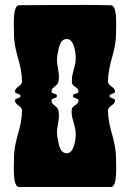

<svg xmlns="http://www.w3.org/2000/svg" viewBox="-20 -748 520 768"><path d="M247.8 -134.9C219 -134.9 215 -171 210 -197C208.6 -204.6 208 -211.5 208 -218.1C208 -242.3 215.6 -261.5 215.6 -286C215.6 -291.9 215.1 -298.2 214 -305C211 -324 186 -327 186 -346C186 -357 208 -353 208 -364C208 -376 186 -371 186 -382C186 -401 211 -403 214 -422C215.1 -428.8 215.6 -435.1 215.6 -441C215.6 -465.5 208 -484.7 208 -508.9C208 -515.5 208.6 -522.4 210 -530C215 -556 219 -592.1 247.8 -592.1C274 -592.1 283 -544 283 -515.1C283 -481 267.5 -460 267.5 -426.9C267.5 -423.7 267.7 -420.4 268 -417C269 -400 294 -401 294 -382C294 -371 272 -376 272 -364C272 -353 294 -357 294 -346C294 -327 268 -327 267 -310C266.7 -306.7 266.6 -303.5 266.6 -300.5C266.6 -267 282.9 -245.9 282.9 -211.4C282.9 -182.6 273.8 -134.9 247.8 -134.9ZM68 -422C68 -403 40 -401 40 -382C40 -371 62 -375 62 -364C62 -353 40 -357 40 -346C40 -327 68 -325 68 -306C67 -229.9 35.9 -191.1 35.9 -113.2C35.9 -104.9 35.2 -90.1 35.2 -73.8C35.2 -40 38.1 0 56 0H424C441.9 0 444.8 -40 444.8 -73.8C444.8 -90.1 444.1 -104.9 444.1 -113.2C444.1 -191.1 413 -229.9 412 -306C412 -325 440 -327 440 -346C440 -357 418 -353 418 -364C418 -375 440 -371 440 -382C440 -401 412 -403 412 -422C413 -499.2 444.1 -538.7 444.1 -614.8C444.1 -623 444.8 -637.7 444.8 -653.8C444.8 -687.1 441.9 -726.6 424 -727C384 -728 350.7 -728.2 321.1 -728.2C291.4 -728.2 265.4 -728 240 -728C190.1 -728 150 -728 56 -727C38.1 -726.8 35.2 -687.3 35.2 -653.9C35.2 -637.8 35.9 -623 35.9 -614.8C35.9 -536.9 67 -498.1 68 -422Z"/></svg>

Font: Chromatic Etruscan
Style: Regular
Weight: 400
Version: Version 000.910